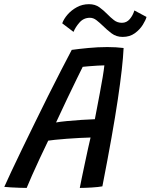

<svg xmlns="http://www.w3.org/2000/svg" viewBox="-58 -891 720 918"><path d="M69.5 7.5Q57 7.5 36.2 6.8Q15.5 6 -4.8 5Q-25 4 -37.5 2.5Q-26 -23.5 -4 -70.5Q18 -117.5 46.8 -177Q75.5 -236.5 107.8 -302.2Q140 -368 172.2 -432.8Q204.5 -497.5 233.8 -554.2Q263 -611 285 -652.5Q317 -657 363.5 -661.5Q410 -666 455 -666Q497 -666 533 -661.5Q529 -574 505.2 -414.8Q481.5 -255.5 431.5 0Q413 3.5 380.5 5.5Q348 7.5 323.5 7.5Q327 -10.5 333.5 -42.5Q340 -74.5 348 -111.2Q356 -148 363 -181Q370 -214 375 -233.5Q355 -233 324 -231.5Q293 -230 261 -227.5Q229 -225 204.5 -222.5Q180 -220 172.5 -218.5Q151.5 -175.5 131.5 -132.2Q111.5 -89 95.2 -52.5Q79 -16 69.5 7.5ZM210 -305.5Q229 -309 262.5 -312.2Q296 -315.5 332 -317.8Q368 -320 395.5 -321Q398.5 -336.5 405 -370.5Q411.5 -404.5 419.2 -445.2Q427 -486 433 -522.2Q439 -558.5 441 -578.5Q429.5 -578.5 408 -577.2Q386.5 -576 366.2 -574.2Q346 -572.5 337.5 -571.5Q329 -554.5 309.2 -514.2Q289.5 -474 263.5 -419.5Q237.5 -365 210 -305.5ZM239.5 -779.5Q247 -800.5 265.2 -821.5Q283.5 -842.5 309.8 -856.8Q336 -871 367.5 -871Q397 -871 417.5 -856Q438 -841 455 -823.5Q470.5 -807.5 486.8 -794.8Q503 -782 525 -782Q547.5 -782 562.5 -799.8Q577.5 -817.5 584.5 -841L642.5 -810Q639 -795.5 625 -772.8Q611 -750 586.8 -732.2Q562.5 -714.5 528.5 -714.5Q498 -714.5 475.5 -731.5Q453 -748.5 434 -767.5Q418.5 -782.5 403.5 -794.2Q388.5 -806 372 -806Q342 -806 322.2 -783.5Q302.5 -761 293.5 -738.5Z"/></svg>

Font: Grandstander
Style: Italic
Weight: 400
Italic angle: -15°
Designer: Tyler Finck
Foundry: Etcetera Type Co
Version: Version 1.200; ttfautohint (v1.8.3)